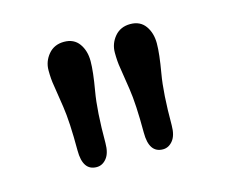

<svg xmlns="http://www.w3.org/2000/svg" viewBox="-57 -851 530 451"><g transform="rotate(-15 208.5 -626.0)"><path d="M128.4 -474.1Q94.7 -474.1 94.7 -523.4Q94.7 -593.8 88.9 -631.3L80.6 -685.1Q77.6 -701.2 77.6 -722.9Q77.6 -744.6 91.8 -761.5Q106 -778.3 129.9 -778.3Q153.8 -778.3 166.3 -761Q178.7 -743.7 178.7 -718.5Q178.7 -693.4 170.7 -647.5Q162.6 -601.6 162.6 -523.4Q162.6 -499 152.6 -486.6Q142.6 -474.1 128.4 -474.1ZM289.6 -474.1Q255.9 -474.1 255.9 -523.4Q255.9 -593.8 250 -631.3L241.7 -685.1Q238.8 -701.2 238.8 -722.9Q238.8 -744.6 252.9 -761.5Q267.1 -778.3 291 -778.3Q314.9 -778.3 327.4 -761Q339.8 -743.7 339.8 -718.5Q339.8 -693.4 331.8 -647.5Q323.7 -601.6 323.7 -523.4Q323.7 -499 313.7 -486.6Q303.7 -474.1 289.6 -474.1Z"/></g></svg>

Font: Oldenburg
Style: Regular
Weight: 400
Designer: Nicole Fally
Foundry: Nicole Fally
Version: Version 1.001